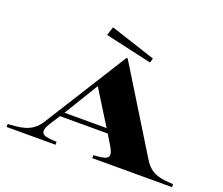

<svg xmlns="http://www.w3.org/2000/svg" viewBox="-139 -1088 1507 1298"><g transform="rotate(20 614.5 -439.5)"><path d="M20 -21V0H372V-21C290 -25 231 -27 285 -115L334 -192H678L722 -119C776 -28 719 -28 636 -21V0H1210V-21C1127 -28 1055 -26 998 -119L631 -715H622L249 -121C189 -26 103 -28 20 -21ZM355 -224 505 -470 658 -224ZM446 -817 782 -741 791 -773 466 -879Z"/></g></svg>

Font: Sprat Extended
Style: Bold
Weight: 700
Width: 9
Designer: Ethan Nakache
Foundry: Collletttivo
Version: Version 2.000;Glyphs 3.2 (3217)